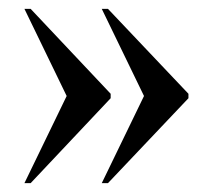

<svg xmlns="http://www.w3.org/2000/svg" viewBox="-20 -486 479 432"><path d="M209 -74 304 -270 209 -466H223L404 -275V-265L223 -74ZM35 -74 130 -270 35 -466H49L229 -275V-265L49 -74Z"/></svg>

Font: Noto Serif Display ExtraCondensed SemiBold
Style: Regular
Weight: 600
Width: 2
Designer: Monotype Design Team
Foundry: Monotype Imaging Inc.
Version: Version 2.009